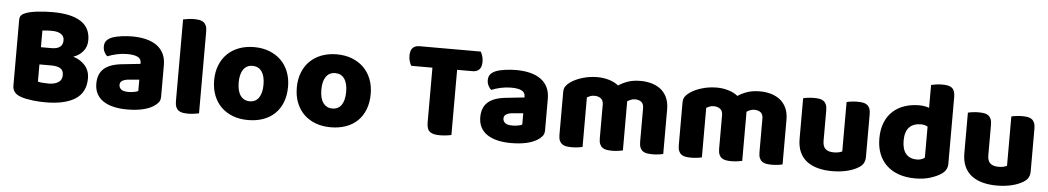

<svg xmlns="http://www.w3.org/2000/svg" viewBox="-37 -1001 7401 1356"><g transform="rotate(5 3663.5 -322.5)"><path d="M235 -125Q249 -121 271 -119.5Q293 -118 313 -118Q353 -118 379.5 -134.5Q406 -151 406 -186Q406 -219 384 -233Q362 -247 317 -247H235ZM235 -369H308Q351 -369 370.5 -385Q390 -401 390 -432Q390 -459 367.5 -475Q345 -491 300 -491Q285 -491 265.5 -490Q246 -489 235 -487ZM300 16Q283 16 260 15Q237 14 212.5 11Q188 8 164 3.5Q140 -1 120 -9Q65 -30 65 -82V-549Q65 -570 76.5 -581.5Q88 -593 108 -600Q142 -612 193 -617.5Q244 -623 298 -623Q426 -623 495 -580Q564 -537 564 -447Q564 -402 538 -369.5Q512 -337 468 -322Q518 -308 551.5 -271Q585 -234 585 -178Q585 -79 511.5 -31.5Q438 16 300 16Z M879 -108Q896 -108 916.5 -111.5Q937 -115 947 -121V-201L875 -195Q847 -193 829 -183Q811 -173 811 -153Q811 -133 826.5 -120.5Q842 -108 879 -108ZM871 -501Q925 -501 969.5 -490Q1014 -479 1045.5 -456.5Q1077 -434 1094 -399.5Q1111 -365 1111 -318V-94Q1111 -68 1096.5 -51.5Q1082 -35 1062 -23Q997 16 879 16Q826 16 783.5 6Q741 -4 710.5 -24Q680 -44 663.5 -75Q647 -106 647 -147Q647 -216 688 -253Q729 -290 815 -299L946 -313V-320Q946 -349 920.5 -361.5Q895 -374 847 -374Q809 -374 773 -366Q737 -358 708 -346Q695 -355 686 -373.5Q677 -392 677 -412Q677 -438 689.5 -453.5Q702 -469 728 -480Q757 -491 796.5 -496Q836 -501 871 -501Z M1388 -1Q1377 1 1355.5 4.5Q1334 8 1312 8Q1290 8 1272.5 5Q1255 2 1243 -7Q1231 -16 1224.5 -31.5Q1218 -47 1218 -72V-652Q1229 -654 1250.5 -657.5Q1272 -661 1294 -661Q1316 -661 1333.5 -658Q1351 -655 1363 -646Q1375 -637 1381.5 -621.5Q1388 -606 1388 -581Z M1998 -243Q1998 -181 1979 -132.5Q1960 -84 1925.5 -51Q1891 -18 1843 -1Q1795 16 1736 16Q1677 16 1629 -2Q1581 -20 1546.5 -53.5Q1512 -87 1493 -135Q1474 -183 1474 -243Q1474 -302 1493 -350Q1512 -398 1546.5 -431.5Q1581 -465 1629 -483Q1677 -501 1736 -501Q1795 -501 1843 -482.5Q1891 -464 1925.5 -430.5Q1960 -397 1979 -349Q1998 -301 1998 -243ZM1648 -243Q1648 -182 1671.5 -149.5Q1695 -117 1737 -117Q1779 -117 1801.5 -150Q1824 -183 1824 -243Q1824 -303 1801 -335.5Q1778 -368 1736 -368Q1694 -368 1671 -335.5Q1648 -303 1648 -243Z M2584 -243Q2584 -181 2565 -132.5Q2546 -84 2511.5 -51Q2477 -18 2429 -1Q2381 16 2322 16Q2263 16 2215 -2Q2167 -20 2132.5 -53.5Q2098 -87 2079 -135Q2060 -183 2060 -243Q2060 -302 2079 -350Q2098 -398 2132.5 -431.5Q2167 -465 2215 -483Q2263 -501 2322 -501Q2381 -501 2429 -482.5Q2477 -464 2511.5 -430.5Q2546 -397 2565 -349Q2584 -301 2584 -243ZM2234 -243Q2234 -182 2257.5 -149.5Q2281 -117 2323 -117Q2365 -117 2387.5 -150Q2410 -183 2410 -243Q2410 -303 2387 -335.5Q2364 -368 2322 -368Q2280 -368 2257 -335.5Q2234 -303 2234 -243Z M2852 -466Q2845 -477 2839 -496Q2833 -515 2833 -536Q2833 -575 2850.5 -592Q2868 -609 2896 -609H3332Q3339 -598 3345 -579Q3351 -560 3351 -539Q3351 -500 3333.5 -483Q3316 -466 3288 -466H3177V-4Q3166 -1 3142.5 2Q3119 5 3096 5Q3073 5 3055.5 1.5Q3038 -2 3026 -11Q3014 -20 3008 -36Q3002 -52 3002 -78V-466Z M3601 -108Q3618 -108 3638.5 -111.5Q3659 -115 3669 -121V-201L3597 -195Q3569 -193 3551 -183Q3533 -173 3533 -153Q3533 -133 3548.5 -120.5Q3564 -108 3601 -108ZM3593 -501Q3647 -501 3691.5 -490Q3736 -479 3767.5 -456.5Q3799 -434 3816 -399.5Q3833 -365 3833 -318V-94Q3833 -68 3818.5 -51.5Q3804 -35 3784 -23Q3719 16 3601 16Q3548 16 3505.5 6Q3463 -4 3432.5 -24Q3402 -44 3385.5 -75Q3369 -106 3369 -147Q3369 -216 3410 -253Q3451 -290 3537 -299L3668 -313V-320Q3668 -349 3642.5 -361.5Q3617 -374 3569 -374Q3531 -374 3495 -366Q3459 -358 3430 -346Q3417 -355 3408 -373.5Q3399 -392 3399 -412Q3399 -438 3411.5 -453.5Q3424 -469 3450 -480Q3479 -491 3518.5 -496Q3558 -501 3593 -501Z M4170 -501Q4211 -501 4250.5 -489.5Q4290 -478 4319 -455Q4349 -475 4386.5 -488Q4424 -501 4477 -501Q4515 -501 4551.5 -491Q4588 -481 4616.5 -459.5Q4645 -438 4662 -402.5Q4679 -367 4679 -316V-1Q4669 2 4647.5 5Q4626 8 4603 8Q4581 8 4563.5 5Q4546 2 4534 -7Q4522 -16 4515.5 -31.5Q4509 -47 4509 -72V-311Q4509 -341 4492 -354.5Q4475 -368 4446 -368Q4432 -368 4416 -361.5Q4400 -355 4392 -348Q4393 -344 4393 -340.5Q4393 -337 4393 -334V-1Q4382 2 4360.5 5Q4339 8 4317 8Q4295 8 4277.5 5Q4260 2 4248 -7Q4236 -16 4229.5 -31.5Q4223 -47 4223 -72V-311Q4223 -341 4204.5 -354.5Q4186 -368 4160 -368Q4142 -368 4129 -362.5Q4116 -357 4107 -352V-1Q4097 2 4075.5 5Q4054 8 4031 8Q4009 8 3991.5 5Q3974 2 3962 -7Q3950 -16 3943.5 -31.5Q3937 -47 3937 -72V-374Q3937 -401 3948.5 -417Q3960 -433 3980 -447Q4014 -471 4064.5 -486Q4115 -501 4170 -501Z M5016 -501Q5057 -501 5096.5 -489.5Q5136 -478 5165 -455Q5195 -475 5232.5 -488Q5270 -501 5323 -501Q5361 -501 5397.5 -491Q5434 -481 5462.5 -459.5Q5491 -438 5508 -402.5Q5525 -367 5525 -316V-1Q5515 2 5493.5 5Q5472 8 5449 8Q5427 8 5409.5 5Q5392 2 5380 -7Q5368 -16 5361.5 -31.5Q5355 -47 5355 -72V-311Q5355 -341 5338 -354.5Q5321 -368 5292 -368Q5278 -368 5262 -361.5Q5246 -355 5238 -348Q5239 -344 5239 -340.5Q5239 -337 5239 -334V-1Q5228 2 5206.5 5Q5185 8 5163 8Q5141 8 5123.5 5Q5106 2 5094 -7Q5082 -16 5075.5 -31.5Q5069 -47 5069 -72V-311Q5069 -341 5050.5 -354.5Q5032 -368 5006 -368Q4988 -368 4975 -362.5Q4962 -357 4953 -352V-1Q4943 2 4921.5 5Q4900 8 4877 8Q4855 8 4837.5 5Q4820 2 4808 -7Q4796 -16 4789.5 -31.5Q4783 -47 4783 -72V-374Q4783 -401 4794.5 -417Q4806 -433 4826 -447Q4860 -471 4910.5 -486Q4961 -501 5016 -501Z M5629 -479Q5639 -482 5660.5 -485Q5682 -488 5705 -488Q5727 -488 5744.5 -485Q5762 -482 5774 -473Q5786 -464 5792.5 -448.5Q5799 -433 5799 -408V-193Q5799 -152 5819 -134.5Q5839 -117 5877 -117Q5900 -117 5914.5 -121Q5929 -125 5937 -129V-479Q5947 -482 5968.5 -485Q5990 -488 6013 -488Q6035 -488 6052.5 -485Q6070 -482 6082 -473Q6094 -464 6100.5 -448.5Q6107 -433 6107 -408V-104Q6107 -54 6065 -29Q6030 -7 5981.5 4.5Q5933 16 5876 16Q5822 16 5776.5 4Q5731 -8 5698 -33Q5665 -58 5647 -97.5Q5629 -137 5629 -193Z M6190 -243Q6190 -309 6210 -357.5Q6230 -406 6265.5 -438Q6301 -470 6348.5 -485.5Q6396 -501 6451 -501Q6471 -501 6490 -497.5Q6509 -494 6521 -489V-651Q6531 -654 6553 -657.5Q6575 -661 6598 -661Q6620 -661 6637.5 -658Q6655 -655 6667 -646Q6679 -637 6685 -621.5Q6691 -606 6691 -581V-107Q6691 -60 6647 -32Q6618 -13 6572 1.5Q6526 16 6466 16Q6401 16 6349.5 -2Q6298 -20 6262.5 -54Q6227 -88 6208.5 -135.5Q6190 -183 6190 -243ZM6474 -368Q6420 -368 6391 -337Q6362 -306 6362 -243Q6362 -181 6389 -149.5Q6416 -118 6467 -118Q6485 -118 6499.5 -123.5Q6514 -129 6522 -136V-356Q6502 -368 6474 -368Z M6797 -479Q6807 -482 6828.5 -485Q6850 -488 6873 -488Q6895 -488 6912.5 -485Q6930 -482 6942 -473Q6954 -464 6960.5 -448.5Q6967 -433 6967 -408V-193Q6967 -152 6987 -134.5Q7007 -117 7045 -117Q7068 -117 7082.5 -121Q7097 -125 7105 -129V-479Q7115 -482 7136.5 -485Q7158 -488 7181 -488Q7203 -488 7220.5 -485Q7238 -482 7250 -473Q7262 -464 7268.5 -448.5Q7275 -433 7275 -408V-104Q7275 -54 7233 -29Q7198 -7 7149.5 4.5Q7101 16 7044 16Q6990 16 6944.5 4Q6899 -8 6866 -33Q6833 -58 6815 -97.5Q6797 -137 6797 -193Z"/></g></svg>

Font: Baloo Tammudu
Style: Regular
Weight: 400
Designer: Omkar Shende and Ek Type
Foundry: Ek Type
Version: Version 1.443;PS 1.000;hotconv 16.6.51;makeotf.lib2.5.65220;